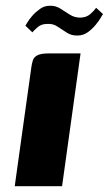

<svg xmlns="http://www.w3.org/2000/svg" viewBox="-20 -645 377 665"><path d="M31 0Q45 -102 59.5 -204.5Q74 -307 88 -408Q90 -425 94 -436.5Q98 -448 110.5 -454Q123 -460 149 -460H259L195 0ZM249 -522Q229 -521 212 -531.5Q195 -542 179 -553Q163 -564 142 -562Q123 -562 110 -550.5Q97 -539 92 -533L68 -556Q69 -557 75 -567.5Q81 -578 92.5 -591Q104 -604 119 -614.5Q134 -625 152 -625Q172 -626 188.5 -615.5Q205 -605 221.5 -594.5Q238 -584 257 -584Q279 -584 293 -596.5Q307 -609 313 -618L337 -596Q336 -596 329.5 -584.5Q323 -573 311 -558.5Q299 -544 283.5 -533Q268 -522 249 -522Z"/></svg>

Font: Genos
Style: Bold Italic
Weight: 700
Italic angle: -8°
Version: Version 1.010